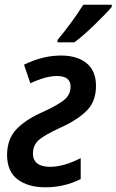

<svg xmlns="http://www.w3.org/2000/svg" viewBox="-20 -786 495 816"><path d="M10 -126Q10 -196 51 -238Q92 -280 166 -312Q227 -340 253.5 -362Q280 -384 280 -418Q280 -463 222 -463Q175 -463 109 -432L82 -511Q162 -550 239 -550Q308 -550 348 -517.5Q388 -485 388 -421Q388 -355 348.5 -315.5Q309 -276 236 -243Q170 -213 145 -191Q120 -169 120 -133Q120 -106 138.5 -91.5Q157 -77 192 -77Q251 -77 323 -114V-25Q253 10 173 10Q100 10 55.5 -23Q11 -56 10 -126ZM225 -617Q284 -687 334 -766H455V-757Q432 -729 380 -679Q328 -629 296 -606H224Z"/></svg>

Font: Noto Sans UI NarrowMedium
Style: Italic
Weight: 500
Width: 4
Italic angle: -12°
Designer: Monotype Design Team
Foundry: Monotype Imaging Inc.
Version: Version 1.001